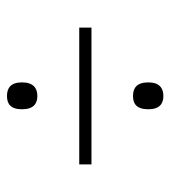

<svg xmlns="http://www.w3.org/2000/svg" viewBox="11 -633 488 550"><g transform="rotate(-90 255.0 -358.0)"><path d="M255 -495C277 -495 294 -506 294 -539C294 -572 277 -582 255 -582C233 -582 217 -572 217 -539C217 -506 233 -495 255 -495ZM59 -340H451V-375H59ZM255 -134C277 -134 294 -145 294 -177C294 -211 277 -221 255 -221C233 -221 217 -211 217 -177C217 -145 233 -134 255 -134Z"/></g></svg>

Font: Noto Serif Devanagari SemiCondensed ExtraLight
Style: Regular
Weight: 200
Width: 4
Designer: Universal Thirst, Indian Type Foundry and the Monotype Design Team
Foundry: Monotype Imaging Inc.
Version: Version 2.004